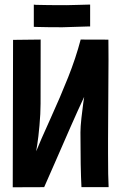

<svg xmlns="http://www.w3.org/2000/svg" viewBox="-20 -811 558 832"><path d="M370.6 -791V-696.3H362.3Q263.2 -692.9 250 -692.9Q185.1 -692.9 135.3 -694.3L126.5 -694.8V-791L135.7 -790Q183.1 -788.6 268.6 -788.6Q284.7 -788.6 318.4 -789.8Q352.1 -791 362.3 -791ZM329.6 -639.6 449.7 -639.2Q449.7 -626.5 450 -595.9Q450.2 -565.4 450.2 -551.3Q450.2 -495.1 449.2 -377.4Q448.2 -259.8 448.2 -204.6V-147Q448.2 -41.5 450.7 0H333Q328.6 -83.5 328.6 -237.3Q328.6 -260.7 332.8 -299.1Q336.9 -337.4 340.8 -364.3L344.7 -391.1Q319.3 -337.4 285.4 -260.3Q251.5 -183.1 217.3 -104.5Q183.1 -25.9 171.4 0L35.2 0.5L36.6 -638.2L156.2 -639.6L155.8 -361.8Q155.8 -319.3 151.1 -267.8Q146.5 -216.3 141.6 -185.5L136.7 -155.3Q154.8 -200.2 198.2 -295.9Q241.7 -391.6 275.1 -475.6Q308.6 -559.6 329.6 -639.6Z"/></svg>

Font: Fantasque Sans Mono
Style: Bold
Weight: 700
Monospace: yes
Designer: Jany Belluz
Version: Version 1.8.0 ; ttfautohint (v1.8.2)